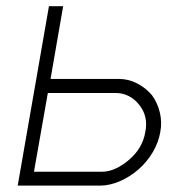

<svg xmlns="http://www.w3.org/2000/svg" viewBox="-20 -582 574 602"><path d="M178 -562.5 138.5 -334.5H353Q383.5 -334.5 410.5 -320.2Q437.5 -306 456.5 -283.5Q474 -259.5 481.2 -229.2Q488.5 -199 482.5 -167.5Q477 -135.5 459.2 -105.2Q441.5 -75 415.5 -52Q388.5 -28 356.2 -14Q324 0 293.5 0H35.5L133.5 -562.5ZM86.5 -43.5H299Q322 -43.5 344.8 -54.5Q367.5 -65.5 387.5 -83.5Q427 -118.5 435.5 -167.5Q445.5 -216.5 417.5 -252Q404 -270 384.8 -280.2Q365.5 -290.5 342.5 -290.5H130Z"/></svg>

Font: Russisch Sans ExtraLight
Style: Italic
Weight: 200
Width: 4
Italic angle: -10°
Designer: Michael Sharanda (font) & Cristiano Sobral (main changes)
Foundry: Michael Sharanda
Version: Version 2.00;September 8, 2020;FontCreator 13.0.0.2681 64-bi